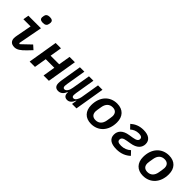

<svg xmlns="http://www.w3.org/2000/svg" viewBox="230 -1940 3142 3142"><g transform="rotate(45 1800.5 -369.0)"><path d="M339.5 -599.8C392.8 -599.8 417.6 -621.8 424 -659.4C427.6 -679.7 428.6 -688.6 428.6 -696C428.6 -726.6 408.7 -750 354.4 -750C301.5 -750 276.3 -728 269.9 -690C266.7 -669.7 265.3 -660.9 265.3 -653.8C265.3 -623.2 285.2 -599.8 339.5 -599.8ZM72.4 -417.6H238.6L189.3 -157.7C183.6 -126.4 181.1 -110.1 181.1 -90.9C181.1 -29.1 218 12.1 289.4 12.1C350.1 12.1 399.9 -22 476.2 -101.6L547.2 -176.1L478 -238.3L318.9 -86.3L300.1 -92.7L380.3 -516H89.1Z M634.6 0H757.8L793.3 -213.8H991.8L956.7 0H1079.9L1165.8 -516H1042.6L1008.2 -310.4H809.3L843.7 -516H720.5Z M1304 12.1C1366.1 12.1 1403.1 -30.2 1428.3 -88.4H1432.9C1426.5 -24.5 1456.3 12.1 1511 12.1C1566.1 12.1 1601.2 -29.5 1624.3 -87H1629.6L1615.4 0H1718L1804 -516H1701.3L1646.7 -188.9C1643.1 -166.5 1634.2 -139.6 1618.6 -115.4C1602.6 -90.2 1584.9 -80.6 1565.7 -80.6C1543.7 -80.6 1532.3 -94.8 1532.3 -125.7C1532.3 -140.3 1534.4 -157.3 1536.9 -173.3L1594.1 -516H1491.8L1438.2 -196.7C1432.5 -162.6 1424 -137.4 1409.8 -115.4C1394.2 -90.9 1377.1 -80.6 1356.9 -80.6C1334.5 -80.6 1322.8 -96.9 1322.8 -125.4C1322.8 -138.8 1324.9 -157.3 1327.4 -173.3L1384.9 -516H1282.3L1223 -159.1C1219.1 -134.9 1215.9 -106.5 1215.9 -85.2C1215.9 -22 1245.7 12.1 1304 12.1Z M2065.3 12.1C2231.2 12.1 2350.5 -110.4 2350.5 -307.5C2350.5 -441.1 2273.1 -528.1 2134.9 -528.1C1969.5 -528.1 1850.5 -405.5 1850.5 -208.5C1850.5 -74.9 1928.3 12.1 2065.3 12.1ZM1973.4 -186.1C1973.4 -198.2 1975.9 -214.5 1978.3 -230.8L1990.4 -302.9C2004.3 -384.6 2051.8 -432.5 2126.8 -432.5C2188.2 -432.5 2227.3 -399.1 2227.3 -329.9C2227.3 -317.8 2225.1 -301.5 2222.3 -285.2L2210.6 -213.4C2196.7 -131.4 2149.1 -83.5 2074.2 -83.5C2012.4 -83.5 1973.4 -116.8 1973.4 -186.1Z M2652.3 12.1C2759.2 12.1 2837.4 -23.8 2897.4 -80.3L2833.1 -148.1C2790.8 -107.2 2731.5 -83.1 2666.9 -83.1C2600.5 -83.1 2576.3 -101.6 2576.3 -136.4C2576.3 -172.9 2599.8 -196.7 2676.1 -208.1L2747.2 -219.8C2876.4 -240.1 2932.5 -306.1 2932.5 -388.8C2932.5 -477.3 2865.8 -528.1 2746.1 -528.1C2646.7 -528.1 2578.1 -495 2519.2 -443.5L2583.5 -376.1C2621.4 -409.8 2668.7 -433.2 2731.2 -433.2C2783.7 -433.2 2810.4 -416.2 2810.4 -382.5C2810.4 -348.7 2786.2 -325.3 2710.2 -313.2L2639.2 -301.8C2508.2 -282 2453.8 -214.5 2453.8 -129.6C2453.8 -38.7 2520.2 12.1 2652.3 12.1Z M3265.6 12.1C3431.5 12.1 3550.8 -110.4 3550.8 -307.5C3550.8 -441.1 3473.4 -528.1 3335.2 -528.1C3169.7 -528.1 3050.8 -405.5 3050.8 -208.5C3050.8 -74.9 3128.6 12.1 3265.6 12.1ZM3173.7 -186.1C3173.7 -198.2 3176.1 -214.5 3178.6 -230.8L3190.7 -302.9C3204.5 -384.6 3252.1 -432.5 3327.1 -432.5C3388.5 -432.5 3427.6 -399.1 3427.6 -329.9C3427.6 -317.8 3425.4 -301.5 3422.6 -285.2L3410.9 -213.4C3397 -131.4 3349.4 -83.5 3274.5 -83.5C3212.7 -83.5 3173.7 -116.8 3173.7 -186.1Z"/></g></svg>

Font: Margiela Mono Italic SmBold It
Style: Regular
Weight: 600
Designer: Mike Abbink, Paul van der Laan, Pieter van Rosmalen
Foundry: Bold Monday
Version: Version 2.003 2021